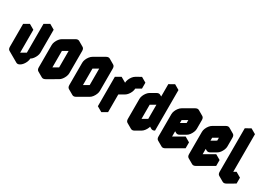

<svg xmlns="http://www.w3.org/2000/svg" viewBox="14 -1813 3957 2828"><g transform="rotate(30 1993.0 -399.5)"><path d="M303 40Q269 60 243 45Q217 30 217 -10L390 -110V-600L476 -650V-260Q476 -234 464 -204Q452 -174 432.5 -148.5Q413 -123 390 -110Q390 -84 378 -54Q366 -24 346 1.5Q326 27 303 40ZM130 -450 217 -500V-10Q182 10 156 -5Q130 -20 130 -60ZM476 -650 390 -600 303 -650 390 -700ZM390 -600V-110L303 -160V-650ZM390 -110 217 -10 130 -60 303 -160ZM217 -10Q217 30 243 45L156 -5Q130 -20 130 -60ZM217 -500 130 -450 43 -500 130 -550ZM130 -450V-60Q130 -20 156 -5L69 -55Q43 -70 43 -110V-500Z M737 -540 910 -640Q944 -660 970 -645Q996 -630 996 -590V-210Q996 -184 984 -154Q972 -124 952.5 -98.5Q933 -73 910 -60L737 40Q702 60 676 45Q650 30 650 -10V-390Q650 -417 662 -446.5Q674 -476 694 -501.5Q714 -527 737 -540ZM737 -60 910 -160V-540L737 -440ZM910 -540V-160L823 -210V-590ZM910 -160 737 -60 650 -110 823 -210ZM970 -645Q944 -660 910 -640L737 -540Q714 -527 694 -501.5Q674 -476 662 -446.5Q650 -417 650 -390V-10Q650 30 676 45L589 -5Q563 -20 563 -60V-440Q563 -467 575 -496.5Q587 -526 607 -551.5Q627 -577 650 -590L823 -690Q858 -710 884 -695Z M1257 -540 1430 -640Q1464 -660 1490 -645Q1516 -630 1516 -590V-210Q1516 -184 1504 -154Q1492 -124 1472.5 -98.5Q1453 -73 1430 -60L1257 40Q1222 60 1196 45Q1170 30 1170 -10V-390Q1170 -417 1182 -446.5Q1194 -476 1214 -501.5Q1234 -527 1257 -540ZM1257 -60 1430 -160V-540L1257 -440ZM1430 -540V-160L1343 -210V-590ZM1430 -160 1257 -60 1170 -110 1343 -210ZM1490 -645Q1464 -660 1430 -640L1257 -540Q1234 -527 1214 -501.5Q1194 -476 1182 -446.5Q1170 -417 1170 -390V-10Q1170 30 1196 45L1109 -5Q1083 -20 1083 -60V-440Q1083 -467 1095 -496.5Q1107 -526 1127 -551.5Q1147 -577 1170 -590L1343 -690Q1378 -710 1404 -695Z M1690 -450 1777 -500V-400L1863 -450Q1863 -477 1875 -506.5Q1887 -536 1907 -561.5Q1927 -587 1950 -600L2036 -650V-550L1950 -500Q1950 -474 1938 -444Q1926 -414 1906 -388.5Q1886 -363 1863 -350L1777 -300V0L1690 50ZM1690 -450V50L1603 0V-500ZM2036 -650 1950 -600Q1927 -587 1907 -561.5Q1887 -536 1875 -506.5Q1863 -477 1863 -450L1777 -500Q1777 -527 1789 -556.5Q1801 -586 1820.5 -611.5Q1840 -637 1863 -650L1950 -700ZM1863 -450 1777 -400 1690 -450 1777 -500ZM1777 -500 1690 -450 1603 -500 1690 -550Z M2253 -500 2339 -550Q2374 -570 2400 -555Q2426 -540 2426 -500V-750L2512 -800V-110Q2478 -90 2452 -105Q2426 -120 2426 -160Q2426 -134 2414 -104Q2402 -74 2382 -48.5Q2362 -23 2339 -10L2253 40Q2218 60 2192 45Q2166 30 2166 -10V-350Q2166 -377 2178 -406.5Q2190 -436 2210 -461.5Q2230 -487 2253 -500ZM2253 -400V-60L2426 -160V-500ZM2426 -160Q2426 -120 2452 -105L2365 -155Q2339 -170 2339 -210ZM2512 -800 2426 -750 2339 -800 2426 -850ZM2426 -750V-500L2339 -550V-800ZM2426 -500V-160L2339 -210V-550ZM2426 -160 2253 -60 2166 -110 2339 -210ZM2400 -555Q2374 -570 2339 -550L2253 -500Q2230 -487 2210 -461.5Q2190 -436 2178 -406.5Q2166 -377 2166 -350V-10Q2166 30 2192 45L2105 -5Q2079 -20 2079 -60V-400Q2079 -427 2091 -456.5Q2103 -486 2123 -511.5Q2143 -537 2166 -550L2253 -600Q2287 -620 2313 -605Z M2773 -540 2946 -640Q2980 -660 3006 -645Q3032 -630 3032 -590V-440Q3032 -414 3020 -384Q3008 -354 2988.5 -328.5Q2969 -303 2946 -290L2859 -240Q2825 -220 2799 -235Q2773 -250 2773 -290V-60L3032 -210V-110L2773 40Q2738 60 2712 45Q2686 30 2686 -10V-390Q2686 -417 2698 -446.5Q2710 -476 2730 -501.5Q2750 -527 2773 -540ZM2946 -540 2773 -440V-290L2946 -390ZM3032 -210 2773 -60 2686 -110 2946 -260ZM2946 -540V-390L2859 -440V-590ZM2773 -290Q2773 -250 2799 -235L2712 -285Q2686 -300 2686 -340ZM2946 -390 2773 -290 2686 -340 2859 -440ZM3006 -645Q2980 -660 2946 -640L2773 -540Q2750 -527 2730 -501.5Q2710 -476 2698 -446.5Q2686 -417 2686 -390V-10Q2686 30 2712 45L2625 -5Q2599 -20 2599 -60V-440Q2599 -467 2611 -496.5Q2623 -526 2643 -551.5Q2663 -577 2686 -590L2859 -690Q2894 -710 2920 -695Z M3293 -540 3466 -640Q3500 -660 3526 -645Q3552 -630 3552 -590V-440Q3552 -414 3540 -384Q3528 -354 3508.5 -328.5Q3489 -303 3466 -290L3379 -240Q3345 -220 3319 -235Q3293 -250 3293 -290V-60L3552 -210V-110L3293 40Q3258 60 3232 45Q3206 30 3206 -10V-390Q3206 -417 3218 -446.5Q3230 -476 3250 -501.5Q3270 -527 3293 -540ZM3466 -540 3293 -440V-290L3466 -390ZM3552 -210 3293 -60 3206 -110 3466 -260ZM3466 -540V-390L3379 -440V-590ZM3293 -290Q3293 -250 3319 -235L3232 -285Q3206 -300 3206 -340ZM3466 -390 3293 -290 3206 -340 3379 -440ZM3526 -645Q3500 -660 3466 -640L3293 -540Q3270 -527 3250 -501.5Q3230 -476 3218 -446.5Q3206 -417 3206 -390V-10Q3206 30 3232 45L3145 -5Q3119 -20 3119 -60V-440Q3119 -467 3131 -496.5Q3143 -526 3163 -551.5Q3183 -577 3206 -590L3379 -690Q3414 -710 3440 -695Z M3813 -60 3942 -135V-35L3813 40Q3778 60 3752 45Q3726 30 3726 -10V-750L3813 -800ZM3813 -800 3726 -750 3639 -800 3726 -850ZM3942 -135 3813 -60 3726 -110 3856 -185ZM3726 -750V-10Q3726 30 3752 45L3665 -5Q3639 -20 3639 -60V-800Z"/></g></svg>

Font: Nabla Normal
Style: Regular
Weight: 400
Designer: Arthur Reinders Folmer
Version: Version 1.000